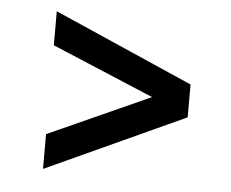

<svg xmlns="http://www.w3.org/2000/svg" viewBox="-38 -514 595 495"><g transform="rotate(5 259.0 -267.0)"><path d="M90 -153 354 -272 90 -383V-471L450 -313V-228L90 -63Z"/></g></svg>

Font: Bellota Text
Style: Bold
Weight: 700
Designer: Kemie Guaida
Foundry: Kemie Guaida
Version: Version 4.001